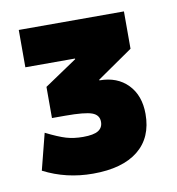

<svg xmlns="http://www.w3.org/2000/svg" viewBox="-59 -784 510 552"><g transform="rotate(-10 196.5 -508.0)"><path d="M170 -286Q92 -286 26 -320L53 -426Q89 -408 111 -401.5Q133 -395 160 -395Q191 -395 204.5 -403.5Q218 -412 218 -429Q218 -449 197.5 -456.5Q177 -464 120 -464H81V-555L176 -619V-621H31V-730H338V-621L234 -549V-547Q286 -547 317 -515Q348 -483 348 -429Q348 -360 302 -323Q256 -286 170 -286Z"/></g></svg>

Font: M PLUS 1 ExtraBold
Style: Regular
Weight: 800
Designer: Coji Morishita
Foundry: UNDERFOREST DESIGN
Version: Version 1.001